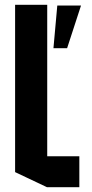

<svg xmlns="http://www.w3.org/2000/svg" viewBox="-20 -781 383 801"><path d="M176 0 43 -63V-761H177V-129H311V0ZM203 -580 219 -758H318L260 -580Z"/></svg>

Font: Foldit Thin SemiBold
Style: Regular
Weight: 600
Version: Version 1.003